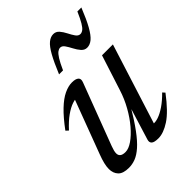

<svg xmlns="http://www.w3.org/2000/svg" viewBox="-202 -791 904 904"><g transform="rotate(-45 250.0 -339.0)"><path d="M276 -22 328 -190.5H332Q295.5 -129 266.5 -89.8Q237.5 -50.5 212.8 -28.8Q188 -7 165.8 1.5Q143.5 10 121 10Q82.5 10 66 -7.5Q49.5 -25 49.5 -53Q49.5 -68.5 54.2 -88.2Q59 -108 68 -131.5L175 -416.5L187.5 -397Q173 -399.5 151 -392.2Q129 -385 102 -366Q75 -347 45 -314L32.5 -325.5Q70.5 -377 102.5 -407.5Q134.5 -438 162.5 -451.2Q190.5 -464.5 215 -464.5Q239 -464.5 249.2 -455.5Q259.5 -446.5 252 -427.5L135.5 -120Q131 -108 128.5 -98.2Q126 -88.5 126 -81Q126 -67.5 134.8 -60.8Q143.5 -54 162 -54Q183 -54 209.5 -72.2Q236 -90.5 262.8 -122Q289.5 -153.5 312.2 -194Q335 -234.5 349 -279L405.5 -454.5H478L347 -41L344.5 -56Q360 -53 381.5 -60.2Q403 -67.5 428.8 -85Q454.5 -102.5 482 -130.5L492.5 -119Q437 -45.5 394.2 -17.8Q351.5 10 317 10Q290.5 10 281 1.8Q271.5 -6.5 276 -22ZM496 -682.5Q473 -625 454 -591.2Q435 -557.5 417.8 -543.2Q400.5 -529 382 -529Q365 -529 353 -542.8Q341 -556.5 331.8 -574.5Q322.5 -592.5 313.2 -606Q304 -619.5 291.5 -619.5Q283 -619.5 273.8 -612.8Q264.5 -606 253 -587.8Q241.5 -569.5 225.5 -534H199Q223 -592 241.8 -625.5Q260.5 -659 277.8 -673.2Q295 -687.5 313.5 -687.5Q331 -687.5 342.8 -674Q354.5 -660.5 363.5 -642.5Q372.5 -624.5 382 -610.8Q391.5 -597 404.5 -597Q413.5 -597 422.8 -603.8Q432 -610.5 443.2 -629.2Q454.5 -648 469.5 -682.5Z"/></g></svg>

Font: Newsreader 36pt
Style: Italic
Weight: 400
Italic angle: -17°
Designer: Hugues Gentile
Foundry: Production Type
Version: Version 1.003